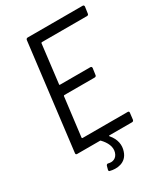

<svg xmlns="http://www.w3.org/2000/svg" viewBox="-213 -796 934 1070"><g transform="rotate(-30 254.5 -261.0)"><path d="M503 -648 509 -690C509 -696 506 -700 500 -700H146C140 -700 136 -696 135 -690L52 -10C51 -4 54 0 60 0H208C210 0 211 1 212 2C240 31 257 65 247 98C237 131 210 139 184 132C178 130 173 134 171 140L165 162C164 169 165 172 171 173C209 183 272 181 292 118C304 83 299 43 266 5C264 2 265 0 268 0H414C420 0 424 -4 425 -10L430 -52C431 -58 428 -62 422 -62H131C129 -62 127 -64 127 -66L158 -316C158 -318 161 -320 162 -320H358C364 -320 369 -324 369 -330L375 -372C375 -378 372 -382 366 -382H170C168 -382 166 -384 167 -386L197 -634C197 -636 200 -638 202 -638H493C498 -638 503 -642 503 -648Z"/></g></svg>

Font: Barlow Semi Condensed
Style: Italic
Weight: 400
Width: 4
Italic angle: -7°
Designer: Jeremy Tribby
Foundry: Tribby Type
Version: Version 1.422;hotconv 1.0.109;makeotfexe 2.5.65596